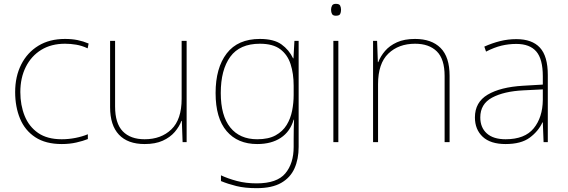

<svg xmlns="http://www.w3.org/2000/svg" viewBox="-20 -741 2959 1001"><path d="M302 10Q218 10 164 -25.5Q110 -61 84.5 -122.5Q59 -184 59 -261Q59 -342 90.5 -404.5Q122 -467 180 -502.5Q238 -538 319 -538Q355 -538 384.5 -532Q414 -526 442 -514L437 -489Q407 -503 377.5 -508Q348 -513 319 -513Q247 -513 195 -481Q143 -449 114.5 -392Q86 -335 86 -261Q86 -193 108.5 -137Q131 -81 178.5 -48Q226 -15 302 -15Q338 -15 373.5 -22Q409 -29 438 -41V-16Q413 -6 378 2Q343 10 302 10Z M953 -528V0H932L928 -111H926Q915 -81 891 -53Q867 -25 828.5 -7.5Q790 10 734 10Q646 10 600 -39Q554 -88 554 -182V-528H580V-186Q580 -98 620 -56.5Q660 -15 734 -15Q820 -15 873.5 -66.5Q927 -118 927 -226V-528Z M1335 -538Q1408 -538 1447.5 -509.5Q1487 -481 1508 -437H1510L1515 -528H1537V25Q1537 88 1515.5 136.5Q1494 185 1446 212.5Q1398 240 1318 240Q1257 240 1212.5 229Q1168 218 1132 203V173Q1168 190 1215 202.5Q1262 215 1318 215Q1424 215 1467.5 163Q1511 111 1511 25V-17Q1511 -46 1511.5 -67Q1512 -88 1513 -117H1511Q1493 -55 1444 -22.5Q1395 10 1321 10Q1219 10 1161.5 -57.5Q1104 -125 1104 -256Q1104 -387 1162 -462.5Q1220 -538 1335 -538ZM1335 -513Q1230 -513 1180.5 -445Q1131 -377 1131 -256Q1131 -138 1180.5 -76.5Q1230 -15 1321 -15Q1380 -15 1417 -35.5Q1454 -56 1474.5 -89.5Q1495 -123 1503 -164Q1511 -205 1511 -246V-294Q1511 -357 1495 -406.5Q1479 -456 1441 -484.5Q1403 -513 1335 -513Z M1731 -721Q1749 -721 1753.5 -711.5Q1758 -702 1758 -690Q1758 -677 1753.5 -668Q1749 -659 1731 -659Q1716 -659 1711 -668Q1706 -677 1706 -690Q1706 -702 1711 -711.5Q1716 -721 1731 -721ZM1744 -528V0H1718V-528Z M2144 -538Q2230 -538 2277 -491Q2324 -444 2324 -346V0H2298V-345Q2298 -433 2257.5 -473Q2217 -513 2144 -513Q2058 -513 2004.5 -461.5Q1951 -410 1951 -302V0H1925V-528H1946L1950 -417H1952Q1964 -448 1987.5 -475.5Q2011 -503 2049.5 -520.5Q2088 -538 2144 -538Z M2672 -537Q2754 -537 2795 -492.5Q2836 -448 2836 -350V0H2814L2810 -103H2808Q2787 -57 2742 -23.5Q2697 10 2616 10Q2537 10 2496.5 -28Q2456 -66 2456 -129Q2456 -208 2522.5 -247.5Q2589 -287 2707 -294L2810 -300V-343Q2810 -433 2776 -472.5Q2742 -512 2672 -512Q2632 -512 2594.5 -503Q2557 -494 2514 -472L2505 -498Q2545 -516 2586.5 -526.5Q2628 -537 2672 -537ZM2709 -270Q2607 -265 2545.5 -232Q2484 -199 2484 -129Q2484 -76 2518 -45.5Q2552 -15 2616 -15Q2716 -15 2762.5 -72Q2809 -129 2810 -220V-275Z"/></svg>

Font: Noto Sans Myanmar Thin
Style: Regular
Weight: 100
Designer: Monotype Design Team
Foundry: Monotype Imaging Inc.
Version: Version 2.107; ttfautohint (v1.8.4.7-5d5b)